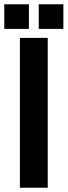

<svg xmlns="http://www.w3.org/2000/svg" viewBox="-55 -877 316 897"><path d="M38 -700V0H168V-700ZM-35 -742H80V-857H-35ZM126 -742H241V-857H126Z"/></svg>

Font: Jakob Semi-Condensed
Style: Regular
Weight: 400
Width: 4
Designer: Alan Madić
Foundry: X Cicéro
Version: Version 1.000;Glyphs 3.1.2 (3151)